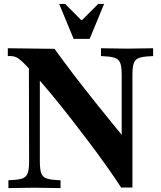

<svg xmlns="http://www.w3.org/2000/svg" viewBox="-20 -960 824 983"><path d="M600 0Q569 -48 528 -106Q487 -164 439.5 -227Q392 -290 343 -353Q294 -416 246 -474Q198 -532 156 -579Q119 -620 98.5 -640Q78 -660 64 -666.5Q50 -673 32 -673H20V-713L259 -710Q281 -680 306 -646Q331 -612 359 -575.5Q387 -539 418 -499.5Q449 -460 483 -417.5Q517 -375 553.5 -330.5Q590 -286 628 -239L603 -165V-577Q603 -614 597 -633.5Q591 -653 574.5 -661Q558 -669 527 -671L497 -673V-713L632 -711L764 -713V-673L734 -671Q703 -669 686.5 -661Q670 -653 664 -633.5Q658 -614 658 -577V0ZM23 3V-37L53 -39Q84 -41 100.5 -49Q117 -57 123 -77Q129 -97 129 -133L128 -622L184 -660V-133Q184 -97 190 -77Q196 -57 212.5 -49Q229 -41 260 -39L290 -37V3L158 1ZM357 -761 283 -940H313L395 -858H401L483 -940H513L439 -761Z"/></svg>

Font: Baskervville SC
Style: Regular
Weight: 400
Designer: Alexis Faudot, Rémi Forte, Morgane Pierson, Rafael Ribas, Tanguy Vanlaeys, Rosalie Wagner, Thomas Huot-Marchand
Foundry: ANRT
Version: Version 1.100